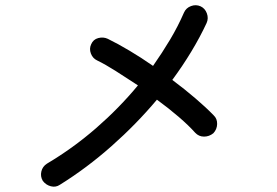

<svg xmlns="http://www.w3.org/2000/svg" viewBox="-20 -722 1040 721"><path d="M205.1 -28.3Q189.5 -17.6 170.9 -22.5Q152.3 -27.3 140.6 -43Q130.9 -59.6 135.3 -78.1Q139.6 -96.7 156.2 -107.4Q254.9 -166 341.3 -241.2Q427.7 -316.4 498 -401.4Q455.1 -429.7 415 -455.1Q375 -480.5 344.7 -495.1Q328.1 -502.9 321.3 -521Q314.5 -539.1 322.3 -555.7Q330.1 -574.2 349.1 -579.1Q368.2 -584 384.8 -576.2Q422.9 -557.6 466.3 -531.7Q509.8 -505.9 554.7 -474.6Q588.9 -523.4 618.7 -573.2Q648.4 -623 670.9 -674.8Q678.7 -692.4 697.3 -699.2Q715.8 -706.1 733.4 -698.2Q750 -690.4 756.8 -671.9Q763.7 -653.3 755.9 -635.7Q731.4 -583 698.7 -528.8Q666 -474.6 627 -421.9Q672.9 -387.7 713.4 -353Q753.9 -318.4 782.2 -289.1Q795.9 -276.4 795.4 -256.3Q794.9 -236.3 781.2 -221.7Q765.6 -209 746.1 -209Q726.6 -209 712.9 -223.6Q688.5 -251 650.4 -283.7Q612.3 -316.4 569.3 -347.7Q492.2 -255.9 398.9 -173.3Q305.7 -90.8 205.1 -28.3Z"/></svg>

Font: KTXP_ComRound
Style: Medium
Weight: 500
Version: Version 1.01;May 16, 2022;FontCreator 13.0.0.2683 64-bit